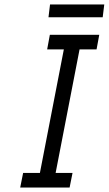

<svg xmlns="http://www.w3.org/2000/svg" viewBox="-20 -835 484 855"><path d="M273 -660H343L219 -20H149ZM83 -65H303L290 0H70ZM202 -680H422L410 -615H190ZM202.8 -815H444.3L437.3 -758H195.9Z"/></svg>

Font: Teachers[wght] Italic
Style: Regular
Weight: 400
Designer: Alfredo Marco Pradil & Chank Diesel
Version: Version 1.000;Glyphs 3.1.2 (3151)